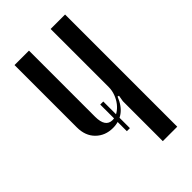

<svg xmlns="http://www.w3.org/2000/svg" viewBox="-214 -772 846 846"><g transform="rotate(-45 208.5 -349.5)"><path d="M274 -280Q257 -237 228.5 -216.5Q200 -196 162 -196Q114 -196 82.5 -227Q51 -258 51 -311V-699H141V-287Q141 -222 185 -222Q202 -222 218.5 -232Q235 -242 248 -258.5Q261 -275 268.5 -295.5Q276 -316 276 -337V-699H366V0H276V-249L281 -278ZM195 -309H214V-143H195Z"/></g></svg>

Font: Moniqa SemBd Heading
Style: Regular
Weight: 600
Designer: Rajesh Rajput
Foundry: Rajesh Rajput
Version: Version 1.000